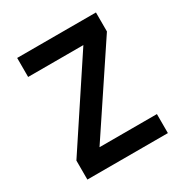

<svg xmlns="http://www.w3.org/2000/svg" viewBox="-161 -820 909 948"><g transform="rotate(-30 293.0 -346.5)"><path d="M66.9 0V-108.4L381.8 -585H66.9V-693.4H516.1V-585L198.7 -108.4H525.9V0Z"/></g></svg>

Font: CaskaydiaCove NFP SemiBold
Style: Regular
Weight: 600
Designer: Aaron Bell
Foundry: Saja Typeworks
Version: Version 2111.001; VTT 6.35;Nerd Fonts 3.1.1